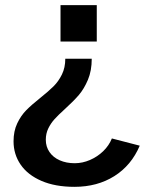

<svg xmlns="http://www.w3.org/2000/svg" viewBox="-20 -549 583 744"><path d="M214.5 -529H355V-388H214.5ZM136.5 -170Q169 -196 188 -215Q207 -234 220 -260.5Q233 -287 233 -321.5H335.5Q335.5 -275 320.8 -240Q306 -205 285.8 -181.2Q265.5 -157.5 232 -127Q206 -103.5 191.5 -87.5Q177 -71.5 167.2 -51.5Q157.5 -31.5 157.5 -7.5Q157.5 19.5 171.8 40.2Q186 61 211.5 72.2Q237 83.5 269.5 83.5Q299.5 83.5 328.5 71Q357.5 58.5 380 36.8Q402.5 15 413.5 -12.5L521.5 15.5Q489 92 423 133.5Q357 175 268.5 175Q194 175 140.8 152Q87.5 129 60 89Q32.5 49 32.5 -1.5Q32.5 -41 46.8 -71Q61 -101 81.8 -122Q102.5 -143 136.5 -170Z"/></svg>

Font: 1883 Sans SemiBold
Style: Regular
Weight: 600
Designer: 1883 Sans project is a fork of Public Sans.
Version: Version 1.009